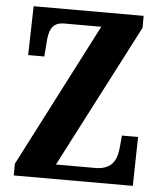

<svg xmlns="http://www.w3.org/2000/svg" viewBox="-52 -759 681 805"><g transform="rotate(5 289.0 -357.0)"><path d="M36 0H537L541 -206H473L469 -161C465 -111 450 -61 374 -61H208L520 -664V-714H57L52 -508H120L124 -562C127 -617 138 -653 192 -653H347L36 -49Z"/></g></svg>

Font: Noto Serif Thai ExtraCondensed ExtraBold
Style: Regular
Weight: 800
Width: 2
Designer: Monotype Design Team
Foundry: Monotype Imaging Inc.
Version: Version 2.002